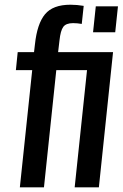

<svg xmlns="http://www.w3.org/2000/svg" viewBox="-20 -801 527 821"><path d="M64.9 0 117.7 -501H47.9L55.7 -578.1H125.5L129.4 -611.3Q138.7 -699.2 172.4 -740Q206.1 -780.8 281.2 -780.8Q309.1 -780.8 337.9 -775.9L329.6 -698.7Q310.5 -702.1 292.5 -702.1Q262.2 -702.1 250.5 -686Q238.8 -669.9 234.4 -628.4L228.5 -578.1H463.4L402.8 0H299.3L352.1 -501H220.7L168 0ZM377.9 -663.1 389.6 -773.9H484.4L472.7 -663.1Z"/></svg>

Font: Oswald
Style: Regular
Weight: 400
Designer: Vernon Adams
Foundry: Vernon Adams
Version: 3.0; ttfautohint (v0.94.23-7a4d-dirty) -l 8 -r 50 -G 200 -x 